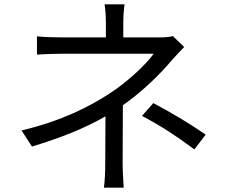

<svg xmlns="http://www.w3.org/2000/svg" viewBox="-20 -821 1040 883"><path d="M775 -655C758 -650 735 -649 712 -649H547V-713C547 -741 549 -779 553 -801H461C465 -779 467 -741 467 -713V-649H271C237 -649 181 -650 150 -654V-570C180 -572 237 -574 272 -574H687C653 -527 573 -449 484 -391C393 -332 268 -266 79 -221L127 -147C262 -188 372 -232 465 -286C465 -218 464 -126 464 -68C464 -33 462 13 458 42H549C547 11 544 -33 544 -68C544 -135 545 -255 545 -337C637 -401 721 -485 771 -545C787 -563 809 -586 827 -605ZM633 -288C727 -238 787 -198 874 -134L926 -202C833 -265 779 -296 685 -347Z"/></svg>

Font: Noto Sans CJK SC Regular
Style: Regular
Weight: 400
Designer: Ryoko NISHIZUKA (kana & ideographs); Paul D. Hunt (Latin, Greek & Cyrillic); Wenlong ZHANG (bopomofo); Sandoll Communica
Foundry: Adobe Systems Incorporated
Version: Version 1.004;PS 1.004;hotconv 1.0.82;makeotf.lib2.5.63406